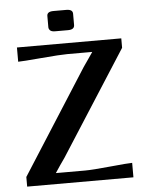

<svg xmlns="http://www.w3.org/2000/svg" viewBox="-55 -827 659 871"><g transform="rotate(-5 275.0 -391.5)"><path d="M309.1 -711.9Q309.1 -690.9 279.8 -690.9H221.2Q204.6 -690.9 198.2 -697.5Q191.9 -704.1 191.9 -711.9V-763.2Q191.9 -783.2 221.2 -783.2H279.8Q309.1 -783.2 309.1 -763.2ZM42 -632.8H517.1V-589.8L212.9 -115.2Q208.5 -108.9 189.9 -82.3Q171.4 -55.7 168.9 -50.8V-49.8H301.8Q334 -49.8 416.3 -57.9Q498.5 -65.9 517.1 -65.9V0H33.2V-43.9L335.9 -518.1Q342.3 -527.8 360.4 -553.5Q378.4 -579.1 379.9 -582V-583H267.1Q234.9 -583 147.7 -575.4Q60.5 -567.9 42 -567.9Z"/></g></svg>

Font: Resagokr
Style: Bold
Weight: 600
Designer: gluk
Foundry: gluk
Version: Version 0.95